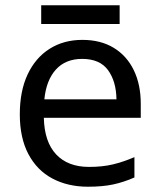

<svg xmlns="http://www.w3.org/2000/svg" viewBox="-20 -697 604 727"><path d="M292 -546Q361 -546 410.5 -516Q460 -486 486.5 -431.5Q513 -377 513 -304V-251H146Q148 -160 192.5 -112.5Q237 -65 317 -65Q368 -65 407.5 -74.5Q447 -84 489 -102V-25Q448 -7 408 1.5Q368 10 313 10Q237 10 178.5 -21Q120 -52 87.5 -113.5Q55 -175 55 -264Q55 -352 84.5 -415Q114 -478 167.5 -512Q221 -546 292 -546ZM291 -474Q228 -474 191.5 -433.5Q155 -393 148 -321H421Q420 -389 389 -431.5Q358 -474 291 -474ZM433 -677V-606H136V-677Z"/></svg>

Font: Noto Sans Tagbanwa
Style: Regular
Weight: 400
Designer: Monotype Design Team
Foundry: Monotype Imaging Inc.
Version: Version 2.001; ttfautohint (v1.8.4.7-5d5b)